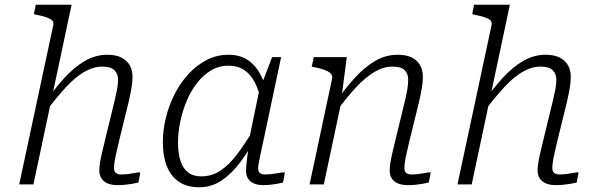

<svg xmlns="http://www.w3.org/2000/svg" viewBox="-20 -778 2513 810"><path d="M61 0H121L282 -758H131L123 -718L133 -716Q158 -711 174.5 -705.5Q191 -700 199 -693Q207 -686 205 -673ZM482 -182 523 -349Q530 -380 534.5 -406Q539 -432 539 -454Q539 -482 527.5 -502.5Q516 -523 492.5 -535Q469 -547 432 -547Q383 -547 337.5 -520.5Q292 -494 250 -447.5Q208 -401 166 -340L177 -312Q221 -370 259.5 -411.5Q298 -453 336 -475Q374 -497 412 -497Q447 -497 462.5 -482Q478 -467 478 -442Q478 -422 474 -401.5Q470 -381 463 -351L426 -199Q417 -162 411 -136.5Q405 -111 402 -92.5Q399 -74 399 -59Q399 -38 409 -24Q419 -10 436 -3.5Q453 3 476 3Q492 3 507.5 1.5Q523 0 537.5 -2.5Q552 -5 564 -8L572 -51Q562 -51 549.5 -48.5Q537 -46 522 -44Q507 -42 491 -42Q477 -42 469 -48.5Q461 -55 461 -69Q461 -78 463 -93Q465 -108 470 -130Q475 -152 482 -182Z M1108 -376 1084 -342Q1074 -392 1056.5 -427.5Q1039 -463 1011 -482Q983 -501 943 -501Q904 -501 870.5 -481Q837 -461 811 -427.5Q785 -394 767.5 -352Q750 -310 740.5 -264.5Q731 -219 731 -177Q731 -131 741.5 -99Q752 -67 773.5 -50.5Q795 -34 829 -34Q873 -34 909 -57.5Q945 -81 979 -125.5Q1013 -170 1050 -232L1060 -201Q1028 -138 991 -90Q954 -42 912.5 -15Q871 12 821 12Q769 12 735 -11Q701 -34 684 -76.5Q667 -119 667 -178Q667 -228 679.5 -280Q692 -332 716 -379.5Q740 -427 774 -464.5Q808 -502 851 -524.5Q894 -547 944 -547Q992 -547 1025 -525Q1058 -503 1078.5 -464.5Q1099 -426 1108 -376ZM1166 -537 1094 -197Q1086 -160 1080.5 -134Q1075 -108 1072 -92Q1069 -76 1069 -68Q1069 -54 1076.5 -48Q1084 -42 1099 -42Q1123 -42 1145 -46.5Q1167 -51 1182 -51L1174 -8Q1163 -5 1149 -2.5Q1135 0 1120 1.5Q1105 3 1090 3Q1069 3 1052.5 -3.5Q1036 -10 1027 -23.5Q1018 -37 1018 -58Q1018 -72 1021.5 -103Q1025 -134 1030 -169L1027 -171L1075 -403L1080 -412L1128 -537Z M1286 0H1346L1424 -367L1422 -376L1443 -537H1304L1295 -497L1305 -495Q1330 -490 1348 -483.5Q1366 -477 1375 -468Q1384 -459 1381 -446ZM1707 -182 1748 -349Q1755 -380 1759.5 -406Q1764 -432 1764 -454Q1764 -496 1737.5 -521.5Q1711 -547 1657 -547Q1607 -547 1562 -520.5Q1517 -494 1475 -447.5Q1433 -401 1391 -340L1402 -312Q1445 -370 1484 -411.5Q1523 -453 1560.5 -475Q1598 -497 1636 -497Q1672 -497 1687 -482Q1702 -467 1702 -442Q1702 -422 1698.5 -401.5Q1695 -381 1688 -351L1651 -199Q1642 -162 1636 -136.5Q1630 -111 1627 -92.5Q1624 -74 1624 -59Q1624 -38 1633.5 -24Q1643 -10 1660.5 -3.5Q1678 3 1700 3Q1717 3 1732.5 1.5Q1748 0 1762.5 -2.5Q1777 -5 1789 -8L1797 -51Q1787 -51 1774 -48.5Q1761 -46 1746.5 -44Q1732 -42 1716 -42Q1701 -42 1693.5 -48.5Q1686 -55 1686 -69Q1686 -78 1688 -93Q1690 -108 1695 -130Q1700 -152 1707 -182Z M1910 0H1970L2131 -758H1980L1972 -718L1982 -716Q2007 -711 2023.5 -705.5Q2040 -700 2048 -693Q2056 -686 2054 -673ZM2331 -182 2372 -349Q2379 -380 2383.5 -406Q2388 -432 2388 -454Q2388 -482 2376.5 -502.5Q2365 -523 2341.5 -535Q2318 -547 2281 -547Q2232 -547 2186.5 -520.5Q2141 -494 2099 -447.5Q2057 -401 2015 -340L2026 -312Q2070 -370 2108.5 -411.5Q2147 -453 2185 -475Q2223 -497 2261 -497Q2296 -497 2311.5 -482Q2327 -467 2327 -442Q2327 -422 2323 -401.5Q2319 -381 2312 -351L2275 -199Q2266 -162 2260 -136.5Q2254 -111 2251 -92.5Q2248 -74 2248 -59Q2248 -38 2258 -24Q2268 -10 2285 -3.5Q2302 3 2325 3Q2341 3 2356.5 1.5Q2372 0 2386.5 -2.5Q2401 -5 2413 -8L2421 -51Q2411 -51 2398.5 -48.5Q2386 -46 2371 -44Q2356 -42 2340 -42Q2326 -42 2318 -48.5Q2310 -55 2310 -69Q2310 -78 2312 -93Q2314 -108 2319 -130Q2324 -152 2331 -182Z"/></svg>

Font: Roboto Serif ExtraLight
Style: Italic
Weight: 250
Italic angle: -10°
Designer: Greg Gazdowicz
Foundry: Commercial Type
Version: Version 1.008